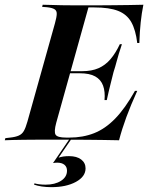

<svg xmlns="http://www.w3.org/2000/svg" viewBox="-46 -591 625 809"><path d="M170.2 197.6Q149.2 197.6 130.2 194.8Q111.3 191.9 97.6 187.1L99.2 181.5Q107.3 183.9 119.4 185.5Q131.5 187.1 146 187.1Q185.5 187.1 210.9 171Q236.3 154.8 236.3 128.2Q236.3 112.1 225.4 103.2Q214.5 94.4 195.2 94.4Q190.3 94.4 186.3 94.8Q182.3 95.2 177.4 96L247.6 -6.5H255.6L200.8 73.4Q209.7 70.2 220.6 68.5Q231.5 66.9 245.2 66.9Q277.4 66.9 296 81Q314.5 95.2 314.5 118.5Q314.5 153.2 273.8 175.4Q233.1 197.6 170.2 197.6ZM107.3 -2.4Q79 -2.4 54 -2Q29 -1.6 8.9 -1.2Q-11.3 -0.8 -25.8 0L-23.4 -8.9L-3.2 -11.3Q19.4 -13.7 33.1 -19.8Q46.8 -25.8 54.4 -39.1Q62.1 -52.4 69.4 -78.2L185.5 -492.7Q192.7 -518.5 193.1 -532.3Q193.5 -546 183.9 -552Q174.2 -558.1 152.4 -560.5L131.5 -562.1L133.9 -571Q147.6 -571 168.1 -570.2Q188.7 -569.4 214.1 -569Q239.5 -568.5 268.5 -568.5H266.9H362.9Q395.2 -568.5 429.8 -569Q464.5 -569.4 497.6 -569.8Q530.6 -570.2 558.1 -571Q550.8 -534.7 546.8 -496.4Q542.7 -458.1 541.1 -409.7H532.3Q525.8 -464.5 507.3 -497.6Q488.7 -530.6 451.6 -545.2Q414.5 -559.7 351.6 -559.7H326.6L191.1 -74.2Q180.6 -35.5 188.3 -23.4Q196 -11.3 232.3 -11.3H246.8Q303.2 -11.3 350.4 -29.8Q397.6 -48.4 439.5 -91.5Q481.5 -134.7 522.6 -208.1H532.3Q504.8 -147.6 486.3 -97.2Q467.7 -46.8 455.6 0Q421.8 -0.8 390.3 -1.2Q358.9 -1.6 323.8 -2Q288.7 -2.4 243.5 -2.4H113.7ZM222.6 -282.3 224.2 -291.1H387.1L384.7 -282.3ZM394.4 -169.4Q397.6 -204.8 388.3 -230.2Q379 -255.6 355.2 -269Q331.5 -282.3 289.5 -282.3L300.8 -291.1Q340.3 -291.1 369 -303.6Q397.6 -316.1 419.4 -341.5Q441.1 -366.9 458.9 -404.8H467.7Q452.4 -358.9 446 -333.9Q439.5 -308.9 432.3 -287.1Q425.8 -260.5 419.4 -235.5Q412.9 -210.5 404 -169.4Z"/></svg>

Font: Playfair 144pt
Style: Bold Italic
Weight: 700
Italic angle: -15.6°
Designer: Claus Eggers Sørensen
Foundry: Claus Eggers Sørensen
Version: Version 2.203